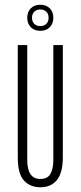

<svg xmlns="http://www.w3.org/2000/svg" viewBox="-20 -780 340 810"><path d="M55 -590H95V-105Q95 -25 150 -25Q180 -25 192.5 -46Q205 -67 205 -105V-590H245V-115Q245 -52 220.5 -21Q196 10 150 10Q107 10 81 -18.5Q55 -47 55 -115ZM150 -650Q125 -650 110 -665Q95 -680 95 -705Q95 -730 110 -745Q125 -760 150 -760Q175 -760 190 -745Q205 -730 205 -705Q205 -680 190 -665Q175 -650 150 -650ZM115 -705Q115 -689 124.5 -679.5Q134 -670 150 -670Q166 -670 175.5 -679.5Q185 -689 185 -705Q185 -721 175.5 -730.5Q166 -740 150 -740Q134 -740 124.5 -730.5Q115 -721 115 -705Z"/></svg>

Font: Exetegue Light
Style: Regular
Weight: 300
Designer: Fábio Duarte Martins
Foundry: Fábio Duarte Martins
Version: Version 0.001